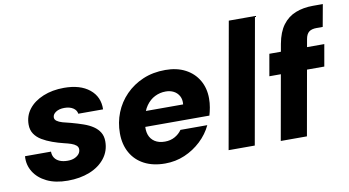

<svg xmlns="http://www.w3.org/2000/svg" viewBox="-73 -896 1973 1084"><g transform="rotate(-10 913.5 -354.0)"><path d="M237 12Q166 12 117 -12Q68 -36 43 -76.5Q18 -117 22 -166H171Q171 -145 181 -130Q191 -115 210 -107Q229 -99 255 -99Q279 -99 295.5 -106.5Q312 -114 321 -125.5Q330 -137 330 -152Q330 -165 319.5 -174Q309 -183 291.5 -189Q274 -195 252 -200Q219 -208 187 -219.5Q155 -231 129 -246.5Q103 -262 88 -284.5Q73 -307 73 -338Q73 -388 102.5 -426Q132 -464 185 -486Q238 -508 305 -508Q398 -508 451 -465Q504 -422 502 -350H360Q357 -371 337.5 -383.5Q318 -396 288 -396Q258 -396 239 -383.5Q220 -371 220 -353Q220 -341 231.5 -332.5Q243 -324 263.5 -318Q284 -312 311 -306Q348 -296 379.5 -285Q411 -274 434 -258.5Q457 -243 470 -221.5Q483 -200 483 -170Q483 -115 450.5 -73.5Q418 -32 362.5 -10Q307 12 237 12Z M795 12Q726 12 676 -14Q626 -40 599 -88Q572 -136 572 -200Q572 -262 594 -317.5Q616 -373 658 -416Q700 -459 757.5 -483.5Q815 -508 886 -508Q952 -508 1000.5 -482.5Q1049 -457 1075.5 -411.5Q1102 -366 1102 -307Q1102 -281 1097.5 -256Q1093 -231 1087 -211H677L693 -299H952Q955 -327 944 -347Q933 -367 913 -377.5Q893 -388 867 -388Q834 -388 805 -373.5Q776 -359 755 -329.5Q734 -300 726 -255L721 -226Q716 -192 725 -166Q734 -140 757 -125Q780 -110 815 -110Q847 -110 872 -124Q897 -138 912 -160H1066Q1043 -111 1001.5 -72Q960 -33 907.5 -10.5Q855 12 795 12Z M1160 0 1288 -720H1438L1310 0Z M1459 0 1555 -540Q1567 -606 1596.5 -645.5Q1626 -685 1670.5 -702.5Q1715 -720 1770 -720H1827L1804 -593H1770Q1740 -593 1725 -581Q1710 -569 1705 -541L1609 0ZM1459 -371 1481 -496H1796L1774 -371Z"/></g></svg>

Font: DM Sans 24pt Black
Style: Italic
Weight: 900
Italic angle: -10°
Designer: Colophon Foundry, Jonny Pinhorn
Foundry: Colophon Foundry
Version: Version 4.004;gftools[0.9.30]